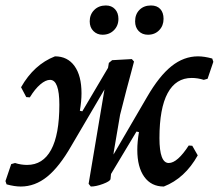

<svg xmlns="http://www.w3.org/2000/svg" viewBox="-29 -674 800 702"><path d="M751 -448 730 -386 716 -382Q694 -389 672 -389Q614 -389 584 -333.5Q554 -278 554 -169Q554 -78 588 -78Q604 -78 622.5 -94.5Q641 -111 661 -142L674 -141L694 -106Q647 -22 570 8Q524 8 498.5 -27.5Q473 -63 473 -126Q473 -155 479 -191L470 -193L377 -38L375 -19Q373 -11 347.5 -1.5Q322 8 303 8L295 -2L353 -347L232 -141Q188 -64 143.5 -28Q99 8 47 8Q24 8 -5 0L-9 -12L12 -74L26 -78Q48 -71 70 -71Q128 -71 158 -126.5Q188 -182 188 -291Q188 -382 154 -382Q138 -382 118.5 -365.5Q99 -349 80 -318L67 -319L48 -355Q95 -438 172 -468Q218 -468 243.5 -432.5Q269 -397 269 -333Q269 -304 263 -269L272 -267L366 -426L369 -444L381 -454L453 -458L461 -449L451 -411Q436 -357 410 -254L387 -119L386 -109L509 -320Q553 -396 598 -432Q643 -468 695 -468Q718 -468 747 -460ZM299 -596Q299 -621 315.5 -637.5Q332 -654 358 -654Q379 -654 391.5 -640.5Q404 -627 404 -605Q404 -580 387.5 -563.5Q371 -547 346 -547Q326 -547 312.5 -560.5Q299 -574 299 -596ZM465 -596Q465 -622 481 -638Q497 -654 523 -654Q545 -654 557 -641Q569 -628 569 -605Q569 -580 553 -563.5Q537 -547 512 -547Q491 -547 478 -560.5Q465 -574 465 -596Z"/></svg>

Font: Alegreya Medium
Style: Italic
Weight: 500
Italic angle: -7°
Designer: Juan Pablo del Peral
Foundry: Huerta Tipografica
Version: Version 2.008; ttfautohint (v1.8)